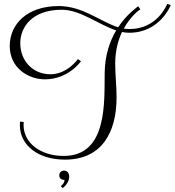

<svg xmlns="http://www.w3.org/2000/svg" viewBox="-20 -738 896 985"><path d="M313 81C501 81 578 -57 578 -238C578 -296 571 -357 571 -411C571 -477 586 -532 606 -574C618 -571 631 -570 643 -570C801 -570 855 -710 856 -712L838 -718C835 -712 787 -589 644 -589C634 -589 625 -590 615 -591C649 -653 691 -685 700 -690L689 -706C688 -704 634 -670 586 -598C496 -626 405 -707 281 -707C119 -707 30 -614 30 -502C30 -387 128 -331 210 -331C330 -331 395 -422 395 -424L380 -435C379 -434 325 -357 239 -357C149 -357 84 -425 84 -517C84 -596 142 -688 297 -688C392 -688 485 -612 576 -582C544 -528 518 -456 517 -364C515 -214 532 62 307 62C185 62 101 -7 101 -96C101 -101 101 -106 102 -112L83 -114C82 -108 82 -101 82 -95C82 5 173 81 313 81ZM302 227C318 214 335 193 335 168C335 150 325 137 308 137C295 137 284 148 284 161C284 178 296 185 311 185C311 195 305 207 292 217Z"/></svg>

Font: Clicker Script
Style: Regular
Weight: 400
Designer: Astigmatic (AOETI)
Foundry: Astigmatic (AOETI)
Version: Version 1.000